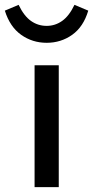

<svg xmlns="http://www.w3.org/2000/svg" viewBox="-69 -774 385 794"><path d="M74 0V-504H174V0ZM-49 -730 8 -754Q30 -708 59 -687.5Q88 -667 124 -667Q159 -667 188 -687.5Q217 -708 239 -754L296 -730Q276 -663 229.5 -630Q183 -597 124 -597Q65 -597 18.5 -630Q-28 -663 -49 -730Z"/></svg>

Font: Muli SemiBold
Style: Regular
Weight: 600
Designer: Vernon Adams
Foundry: Vernon Adams
Version: Version 2.000